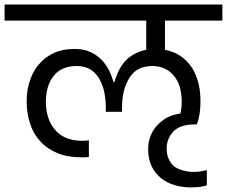

<svg xmlns="http://www.w3.org/2000/svg" viewBox="-47 -760 993 840"><path d="M925.8 -669.9H674.8V-542Q746.6 -528.8 789.1 -469.2Q830.1 -409.7 830.1 -315.9Q830.1 -255.9 814 -215.8H807.1Q741.2 -215.8 711.9 -185.1Q682.1 -153.8 682.1 -109.9Q682.1 -82 691.9 -63Q701.7 -41.5 716.8 -30.8Q735.4 -18.1 754.9 -14.2Q777.8 -7.8 799.8 -7.8Q829.1 -7.8 857.9 -16.1V50.8Q844.7 55.2 826.2 58.1Q801.8 60.1 791 60.1Q751 60.1 716.8 49.8Q681.6 39.6 657.2 19Q629.9 -3.4 616.2 -33.2Q601.1 -65.9 601.1 -106Q601.1 -137.2 610.8 -163.1Q621.1 -190.9 640.1 -210.9Q661.6 -233.9 685.1 -246.1Q709.5 -258.8 742.2 -263.2Q748 -289.1 748 -316.9Q748 -346.7 740.2 -377Q733.4 -403.8 715.8 -425.8Q698.2 -448.2 675.8 -459Q650.4 -471.2 620.1 -471.2Q551.8 -471.2 520 -420.9Q486.8 -369.1 486.8 -289.1V-271H416V-289.1Q416 -325.2 408.2 -361.8Q401.9 -389.6 384.8 -419.9Q366.2 -446.8 345.2 -458Q320.8 -471.2 289.1 -471.2Q222.2 -471.2 188 -428.2Q153.8 -385.3 153.8 -314.9Q153.8 -237.8 194.8 -190.9Q235.8 -144 313 -144Q322.3 -144 327.1 -145Q336.9 -145 341.8 -146V-73.2Q331.5 -71.8 324.2 -71.8H308.1Q247.6 -71.8 205.1 -89.8Q159.7 -108.4 129.9 -141.1Q99.6 -172.9 85 -217.8Q69.8 -264.2 69.8 -315.9Q69.8 -371.6 85.9 -413.1Q100.6 -455.1 128.9 -484.9Q154.3 -512.7 193.8 -530.8Q232.4 -545.9 277.8 -545.9Q318.4 -545.9 347.2 -533.2Q376 -520 397 -499Q417.5 -477.1 430.2 -452.1Q441.4 -429.7 450.2 -399.9H453.1Q458 -418.5 470.2 -445.8Q481.4 -470.2 497.1 -488.8Q514.2 -508.8 538.1 -522Q563 -536.6 592.8 -542V-669.9H-26.9V-740.2H925.8Z"/></svg>

Font: PoppinsZ
Style: Regular
Weight: 400
Designer: Ninad Kale (Devanagari), Jonny Pinhorn (Latin)
Foundry: Indian Type Foundry
Version: Version 3.002;FEAKit 1.0